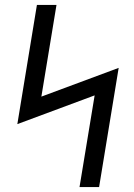

<svg xmlns="http://www.w3.org/2000/svg" viewBox="-20 -755 540 775"><path d="M301 0 362 -370 50 -254 129 -735H208L147 -365L459 -481L380 0Z"/></svg>

Font: Iosevka Curly
Style: Italic
Weight: 400
Italic angle: -9°
Monospace: yes
Designer: Belleve Invis
Foundry: Belleve Invis
Version: Version 22.1.2; ttfautohint (v1.8.4)